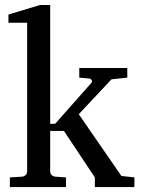

<svg xmlns="http://www.w3.org/2000/svg" viewBox="-20 -757 574 777"><path d="M363.8 0V-39.1L238.8 -227.1H183.1V-64Q183.1 -54.7 189 -48.8Q194.8 -43 204.1 -42L247.1 -39.1V0H20V-39.1L68.8 -42Q78.1 -43 84 -48.8Q89.8 -54.7 89.8 -64V-665H14.2V-698.2L142.1 -736.8H183.1V-255.9H203.1L350.1 -421.9Q354 -426.8 351.3 -432.4Q348.6 -438 341.8 -439L300.8 -442.9V-481.9H495.1V-442.9L431.2 -436L298.8 -294.9L471.2 -44.9L523.9 -39.1V0Z"/></svg>

Font: Tagmukay Beta
Style: Regular
Weight: 400
Designer: Peter Martin
Foundry: SIL International
Version: Version 2.000; dev 82b92eM